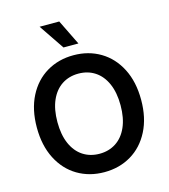

<svg xmlns="http://www.w3.org/2000/svg" viewBox="-134 -1040 1012 1153"><g transform="rotate(-15 372.0 -463.0)"><path d="M372.1 9.8Q278.8 9.8 205.3 -33.9Q131.8 -77.6 89.8 -159.9Q47.9 -242.2 47.9 -353.5Q47.9 -465.3 89.8 -547.4Q131.8 -629.4 205.3 -673.1Q278.8 -716.8 372.1 -716.8Q465.3 -716.8 538.8 -673.1Q612.3 -629.4 654.3 -547.4Q696.3 -465.3 696.3 -353.5Q696.3 -241.7 654.3 -159.7Q612.3 -77.6 538.8 -33.9Q465.3 9.8 372.1 9.8ZM372.1 -602.5Q314 -602.5 269.5 -573.5Q225.1 -544.4 200.4 -488.5Q175.8 -432.6 175.8 -353.5Q175.8 -274.4 200.4 -218.5Q225.1 -162.6 269.5 -133.5Q314 -104.5 372.1 -104.5Q430.2 -104.5 474.6 -133.5Q519 -162.6 543.7 -218.5Q568.4 -274.4 568.4 -353.5Q568.4 -432.6 543.7 -488.5Q519 -544.4 474.6 -573.5Q430.2 -602.5 372.1 -602.5ZM220.7 -934.6H342.8L419.9 -777.3H327.1Z"/></g></svg>

Font: WEMIX Pretendard SemiBold
Style: Regular
Weight: 600
Designer: Base glyphs from Inter by Rasmus Andersson; Hangeul glyphs from Noto Sans CJK(Source Han Sans) by Jang Soo-young and Kan
Foundry: Kil Hyung-jin
Version: Version 1.000